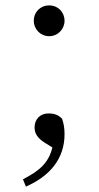

<svg xmlns="http://www.w3.org/2000/svg" viewBox="-20 -517 365 711"><path d="M162 -383C195 -383 219 -410 219 -440C219 -472 195 -497 162 -497C129 -497 105 -472 105 -440C105 -410 129 -383 162 -383ZM76 174C163 136 219 72 219 -20C219 -43 216 -59 210 -77C195 -93 178 -97 160 -97C127 -97 108 -74 108 -45C108 -22 120 -5 145 11L174 29C160 86 127 115 65 147Z"/></svg>

Font: Noto Serif CJK HK Light
Style: Regular
Weight: 300
Designer: Ryoko NISHIZUKA 西塚涼子 (kana & ideographs); Frank Grießhammer (Latin, Greek & Cyrillic); Wenlong ZHANG 张文龙 (bopomofo); San
Foundry: Adobe
Version: Version 2.001;hotconv 1.1.0;makeotfexe 2.6.0